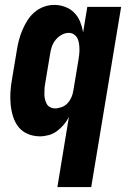

<svg xmlns="http://www.w3.org/2000/svg" viewBox="-20 -548 540 783"><path d="M214 215 261 -71Q253 -55 240.5 -40Q228 -25 212.5 -13.5Q197 -2 178.5 3Q160 8 143 8Q117 8 94 -1.5Q71 -11 56 -29.5Q41 -48 33.5 -72Q26 -96 23.5 -121Q21 -146 22.5 -172Q24 -198 29 -225L49 -345Q52 -365 57.5 -385.5Q63 -406 71.5 -426Q80 -446 92 -465Q104 -484 121 -498.5Q138 -513 159 -520.5Q180 -528 201 -528Q224 -528 245.5 -520Q267 -512 282.5 -496.5Q298 -481 306.5 -460Q315 -439 319 -416L336 -520H474L352 215ZM204 -106Q217 -106 231 -111Q245 -116 255 -126.5Q265 -137 271 -150.5Q277 -164 279 -178L299 -298Q301 -310 302.5 -321.5Q304 -333 304 -345Q304 -357 302.5 -368.5Q301 -380 296.5 -390Q292 -400 282.5 -407Q273 -414 261 -414Q246 -414 231.5 -406Q217 -398 206.5 -385Q196 -372 191 -356.5Q186 -341 184 -326L164 -206Q162 -195 161.5 -184.5Q161 -174 161 -163.5Q161 -153 163.5 -143Q166 -133 170.5 -124.5Q175 -116 184 -111Q193 -106 204 -106Z"/></svg>

Font: Iosevka Term Curly Hv Obl
Style: Regular
Weight: 900
Italic angle: -9°
Designer: Belleve Invis
Foundry: Belleve Invis
Version: Version 32.3.0